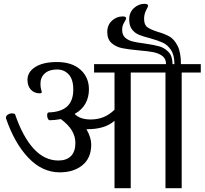

<svg xmlns="http://www.w3.org/2000/svg" viewBox="-20 -986 1072 1006"><path d="M1032 -650V-606H932V0H847V-606H665V0H580V-353Q530 -309 438 -309H433Q458 -265 458 -229Q458 -158 412 -120.5Q366 -83 293 -83Q202 -83 129.5 -158.5Q57 -234 12 -364Q11 -366 11 -369Q11 -379 21 -385.5Q31 -392 43 -392Q56 -392 59 -387Q99 -270 156 -207.5Q213 -145 286 -145Q329 -145 352 -168.5Q375 -192 375 -237Q375 -271 357 -301.5Q339 -332 299 -362Q265 -356 241 -356Q235 -356 231 -364Q227 -372 227 -382Q227 -397 236 -397Q300 -399 332 -428.5Q364 -458 364 -517Q364 -570 340 -596Q316 -622 279 -622Q238 -622 215 -601.5Q192 -581 192 -548Q192 -527 195.5 -517Q199 -507 199 -504Q199 -497 188 -497Q160 -497 142 -516Q124 -535 124 -568Q124 -609 165 -635Q206 -661 278 -661Q357 -661 401.5 -621Q446 -581 446 -518Q446 -476 427.5 -443Q409 -410 371 -389Q399 -360 455 -360Q491 -360 521.5 -372Q552 -384 580 -411V-606H473V-650H850Q850 -678 831 -692.5Q812 -707 784 -712.5Q756 -718 708 -722Q653 -727 620.5 -733.5Q588 -740 565 -760Q542 -780 542 -818Q542 -855 566.5 -877.5Q591 -900 623 -900Q641 -900 641 -890Q641 -885 630.5 -868Q620 -851 620 -830Q620 -803 635.5 -789Q651 -775 674 -769Q697 -763 738 -758Q787 -751 815 -743Q843 -735 863.5 -713Q884 -691 884 -650H894Q894 -697 876 -724Q858 -751 833 -762.5Q808 -774 765 -786Q729 -795 707.5 -804Q686 -813 671.5 -832Q657 -851 657 -884Q657 -921 681.5 -943.5Q706 -966 738 -966Q756 -966 756 -955Q756 -952 745.5 -932Q735 -912 735 -887Q735 -856 752 -843.5Q769 -831 807 -819Q845 -808 869 -794Q893 -780 910.5 -746Q928 -712 928 -650Z"/></svg>

Font: Kurale
Style: Regular
Weight: 400
Designer: Eduardo Rodriguez Tunni
Foundry: Eduardo Rodriguez Tunni
Version: Version 2.000